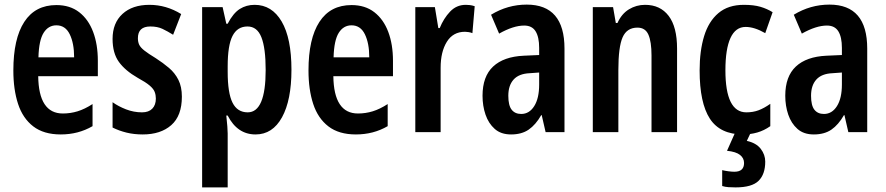

<svg xmlns="http://www.w3.org/2000/svg" viewBox="-20 -574 3848 834"><path d="M225 -552Q284 -552 324 -521Q364 -490 384.5 -435.5Q405 -381 405 -310V-243H146Q148 -81 253 -81Q286 -81 317 -90.5Q348 -100 382 -122V-26Q351 -8 316.5 1Q282 10 244 10Q170 10 124.5 -25Q79 -60 58.5 -122.5Q38 -185 38 -268Q38 -406 85.5 -479Q133 -552 225 -552ZM225 -464Q190 -464 169.5 -431.5Q149 -399 147 -325H302Q302 -386 283 -425Q264 -464 225 -464Z M770 -154Q770 -71 724 -30.5Q678 10 600 10Q562 10 529.5 2Q497 -6 469 -20V-130Q494 -112 527.5 -99Q561 -86 597 -86Q626 -86 641.5 -102Q657 -118 657 -146Q657 -161 652 -174.5Q647 -188 630 -202.5Q613 -217 578 -236Q524 -267 496.5 -305Q469 -343 469 -405Q469 -474 512 -513.5Q555 -553 629 -553Q702 -553 767 -513L732 -423Q708 -438 686 -448.5Q664 -459 633 -459Q579 -459 579 -408Q579 -392 584.5 -380Q590 -368 607 -354.5Q624 -341 657 -321Q688 -301 714 -279Q740 -257 755 -227Q770 -197 770 -154Z M1086 -553Q1161 -553 1203.5 -480.5Q1246 -408 1246 -271Q1246 -139 1205 -64.5Q1164 10 1090 10Q1011 10 969 -72H963Q969 -17 969 6V240H858V-543H947L963 -471H969Q993 -517 1021.5 -535Q1050 -553 1086 -553ZM1055 -459Q1011 -459 990 -418Q969 -377 969 -286V-262Q969 -170 990 -128Q1011 -86 1056 -86Q1134 -86 1134 -270Q1134 -365 1115.5 -412Q1097 -459 1055 -459Z M1507 -552Q1566 -552 1606 -521Q1646 -490 1666.5 -435.5Q1687 -381 1687 -310V-243H1428Q1430 -81 1535 -81Q1568 -81 1599 -90.5Q1630 -100 1664 -122V-26Q1633 -8 1598.5 1Q1564 10 1526 10Q1452 10 1406.5 -25Q1361 -60 1340.5 -122.5Q1320 -185 1320 -268Q1320 -406 1367.5 -479Q1415 -552 1507 -552ZM1507 -464Q1472 -464 1451.5 -431.5Q1431 -399 1429 -325H1584Q1584 -386 1565 -425Q1546 -464 1507 -464Z M2003 -553Q2011 -553 2020.5 -552Q2030 -551 2042 -547L2032 -430Q2025 -433 2015.5 -434.5Q2006 -436 2000 -436Q1948 -436 1921 -392.5Q1894 -349 1894 -280V0H1784V-543H1869L1884 -452H1890Q1907 -494 1935 -523.5Q1963 -553 2003 -553Z M2268 -554Q2432 -554 2432 -363V0H2350L2333 -74H2331Q2307 -32 2276.5 -11Q2246 10 2200 10Q2156 10 2129 -14Q2102 -38 2089 -76Q2076 -114 2076 -158Q2076 -242 2122 -285Q2168 -328 2255 -332L2322 -335V-366Q2322 -413 2306.5 -438Q2291 -463 2257 -463Q2210 -463 2148 -428L2113 -510Q2185 -554 2268 -554ZM2281 -256Q2234 -254 2211 -228.5Q2188 -203 2188 -158Q2188 -116 2202.5 -97.5Q2217 -79 2244 -79Q2279 -79 2300.5 -113Q2322 -147 2322 -207V-259Z M2782 -553Q2848 -553 2884.5 -505Q2921 -457 2921 -363V0H2810V-333Q2810 -393 2796.5 -423.5Q2783 -454 2749 -454Q2703 -454 2684.5 -412Q2666 -370 2666 -270V0H2555V-543H2643L2655 -474H2662Q2680 -514 2712 -533.5Q2744 -553 2782 -553Z M3208 10Q3108 10 3063.5 -58.5Q3019 -127 3019 -268Q3019 -353 3038.5 -417Q3058 -481 3100.5 -517Q3143 -553 3211 -553Q3254 -553 3283 -544.5Q3312 -536 3336 -521L3304 -430Q3257 -457 3219 -457Q3175 -457 3153 -409Q3131 -361 3131 -269Q3131 -86 3222 -86Q3251 -86 3275 -95Q3299 -104 3326 -123V-26Q3299 -7 3269.5 1.5Q3240 10 3208 10ZM3304 128Q3304 183 3275 211.5Q3246 240 3175 240Q3158 240 3144 239Q3130 238 3117 234V165Q3129 168 3144 170Q3159 172 3170 172Q3212 172 3212 134Q3212 113 3194.5 99Q3177 85 3138 81L3174 0H3242L3224 38Q3265 47 3284.5 72.5Q3304 98 3304 128Z M3583 -554Q3747 -554 3747 -363V0H3665L3648 -74H3646Q3622 -32 3591.5 -11Q3561 10 3515 10Q3471 10 3444 -14Q3417 -38 3404 -76Q3391 -114 3391 -158Q3391 -242 3437 -285Q3483 -328 3570 -332L3637 -335V-366Q3637 -413 3621.5 -438Q3606 -463 3572 -463Q3525 -463 3463 -428L3428 -510Q3500 -554 3583 -554ZM3596 -256Q3549 -254 3526 -228.5Q3503 -203 3503 -158Q3503 -116 3517.5 -97.5Q3532 -79 3559 -79Q3594 -79 3615.5 -113Q3637 -147 3637 -207V-259Z"/></svg>

Font: Noto Sans Gurmukhi ExtraCondensed SemiBold
Style: Regular
Weight: 600
Width: 2
Designer: Jelle Bosma - Monotype Design Team
Foundry: Monotype Imaging Inc.
Version: Version 2.004; ttfautohint (v1.8.4.7-5d5b)